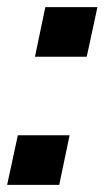

<svg xmlns="http://www.w3.org/2000/svg" viewBox="-34 -518 293 538"><path d="M93 -498H239L209 -359H64ZM16 -139H161L132 0H-14Z"/></svg>

Font: Decalotype SemiBold Italic
Style: Regular
Weight: 600
Italic angle: -12°
Designer: Alfredo Marco Pradil
Foundry: Alfredo Marco Pradil
Version: Version 1.0